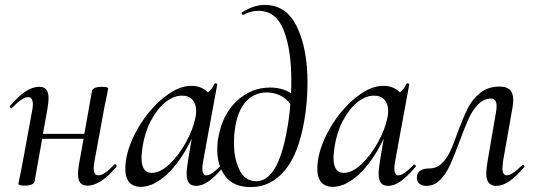

<svg xmlns="http://www.w3.org/2000/svg" viewBox="-20 -749 2180 783"><path d="M21 -317Q55 -357 84 -376Q113 -395 140 -395Q160 -395 169 -383.5Q178 -372 178 -347Q178 -332 173 -302L155 -203H324L355 -378Q357 -386 367 -390.5Q377 -395 394 -395Q421 -395 421 -388L417 -366Q407 -319 406 -313L365 -90Q362 -75 362 -64Q362 -34 382 -34Q405 -34 446 -78Q447 -79 449 -79Q453 -79 455 -75.5Q457 -72 455 -69Q421 -29 392 -10.5Q363 8 337 8Q317 8 307.5 -3.5Q298 -15 298 -40Q298 -56 303 -84L321 -183H152L121 -9Q119 -1 109 3.5Q99 8 82 8Q55 8 55 1L59 -19Q68 -62 70 -74L111 -297Q114 -312 114 -322Q114 -353 95 -353Q71 -353 29 -309Q28 -308 26 -308Q23 -308 21 -311.5Q19 -315 21 -317Z M866 -405 808 -89Q805 -74 805 -62Q805 -34 822 -34Q843 -34 884 -77Q885 -78 887 -78Q890 -78 892 -74.5Q894 -71 892 -69Q859 -30 832 -10.5Q805 9 780 9Q760 9 750.5 -3Q741 -15 741 -41Q741 -57 746 -89L762 -184Q719 -93 663 -40Q607 13 554 13Q524 13 507.5 -5.5Q491 -24 491 -62Q491 -71 493 -91Q503 -160 546.5 -232.5Q590 -305 649 -352Q708 -399 760 -399Q802 -399 828 -372Q847 -388 854 -407Q856 -409 858 -409Q861 -409 864 -407.5Q867 -406 866 -405ZM599 -44Q633 -44 670.5 -79Q708 -114 737.5 -167Q767 -220 777 -269Q780 -283 780 -296Q780 -325 765 -342Q750 -359 722 -359Q688 -359 654 -331.5Q620 -304 595 -256Q570 -208 561 -148Q557 -116 557 -106Q557 -44 599 -44Z M1168 -423Q1168 -546 1137 -625.5Q1106 -705 1033 -705Q1004 -705 974 -689L972 -688Q969 -688 966.5 -692Q964 -696 966 -698Q1014 -729 1060 -729Q1148 -729 1191 -639.5Q1234 -550 1234 -413Q1234 -332 1221 -258Q1198 -121 1141 -53.5Q1084 14 1003 14Q932 14 899 -30Q866 -74 866 -139Q866 -166 870 -186Q886 -281 945 -336.5Q1004 -392 1081 -392Q1130 -392 1167 -369Q1168 -387 1168 -423ZM1164 -325Q1146 -349 1121 -360.5Q1096 -372 1068 -372Q1019 -372 985 -337Q951 -302 939 -230Q934 -198 934 -169Q934 -102 956.5 -56Q979 -10 1025 -10Q1113 -10 1150 -217Q1160 -268 1164 -325Z M1649 -405 1591 -89Q1588 -74 1588 -62Q1588 -34 1605 -34Q1626 -34 1667 -77Q1668 -78 1670 -78Q1673 -78 1675 -74.5Q1677 -71 1675 -69Q1642 -30 1615 -10.5Q1588 9 1563 9Q1543 9 1533.5 -3Q1524 -15 1524 -41Q1524 -57 1529 -89L1545 -184Q1502 -93 1446 -40Q1390 13 1337 13Q1307 13 1290.5 -5.5Q1274 -24 1274 -62Q1274 -71 1276 -91Q1286 -160 1329.5 -232.5Q1373 -305 1432 -352Q1491 -399 1543 -399Q1585 -399 1611 -372Q1630 -388 1637 -407Q1639 -409 1641 -409Q1644 -409 1647 -407.5Q1650 -406 1649 -405ZM1382 -44Q1416 -44 1453.5 -79Q1491 -114 1520.5 -167Q1550 -220 1560 -269Q1563 -283 1563 -296Q1563 -325 1548 -342Q1533 -359 1505 -359Q1471 -359 1437 -331.5Q1403 -304 1378 -256Q1353 -208 1344 -148Q1340 -116 1340 -106Q1340 -44 1382 -44Z M2070 -310 2031 -89Q2029 -69 2029 -64Q2029 -34 2047 -34Q2068 -34 2110 -76Q2111 -77 2113 -77Q2116 -77 2118 -73.5Q2120 -70 2118 -68Q2085 -29 2057.5 -10Q2030 9 2003 9Q1963 9 1963 -42Q1963 -59 1968 -89L2003 -293Q2005 -302 2005 -317Q2005 -347 1983 -347Q1953 -347 1930 -323.5Q1907 -300 1891 -264.5Q1875 -229 1854 -172Q1832 -113 1815.5 -76.5Q1799 -40 1775 -15.5Q1751 9 1719 9Q1701 9 1690.5 0.5Q1680 -8 1680 -24Q1680 -44 1694 -53Q1708 -62 1730 -62Q1760 -62 1780.5 -81.5Q1801 -101 1815 -130Q1829 -159 1846 -208Q1869 -270 1887.5 -307Q1906 -344 1938 -370Q1970 -396 2018 -396Q2045 -396 2059 -383Q2073 -370 2073 -341Q2073 -328 2070 -310Z"/></svg>

Font: CormorantInfant-MediumItalic
Style: Italic
Weight: 500
Italic angle: -10°
Designer: Christian Thalmann (Catharsis Fonts)
Foundry: Catharsis Fonts
Version: Version 3.303